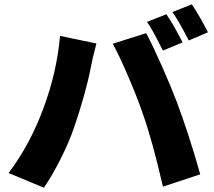

<svg xmlns="http://www.w3.org/2000/svg" viewBox="-20 -838 996 892"><path d="M752.8 -772Q788.7 -719.8 828.1 -641L736.9 -603Q735.1 -606.2 728 -620.2Q720.9 -634.2 717.7 -640.4Q714.5 -646.7 707.7 -659.8Q701 -672.9 696.4 -681.1Q691.8 -689.3 685.7 -700.1Q679.7 -710.9 674 -719.6Q668.3 -728.3 663 -736.2ZM871.1 -817.8Q888.5 -792.6 910.7 -753.7Q932.9 -714.8 946 -687.9L856.9 -649.9Q810.4 -741.1 780.9 -782ZM19.9 -34.1Q119 -165.8 181.6 -334.5Q244.3 -503.2 258.9 -671.2L427.9 -636Q408.4 -562.5 402 -525.9Q392.4 -472.7 369.5 -391Q346.6 -309.3 323.9 -245Q300.1 -175.4 260.3 -97.1Q220.5 -18.8 183.9 34.1ZM642 -313.9Q615.8 -389.9 574.9 -484.7Q534.1 -579.5 503.9 -634.9L659.1 -683.9Q688.6 -629.3 731.9 -531.4Q775.2 -433.6 801.1 -365.1Q824.6 -304.3 857.1 -204Q889.6 -103.7 910.2 -28.1L736.9 29.1Q686.8 -190 642 -313.9Z"/></svg>

Font: Karasuma Gothic
Style: Black
Weight: 900
Designer: Rasmus Andersson / Ryoko Nishizuka
Foundry: Genbu
Version: Version 1.00